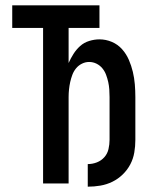

<svg xmlns="http://www.w3.org/2000/svg" viewBox="-20 -690 590 722"><path d="M310 12V-73Q328 -73 344.5 -79.5Q361 -86 372.5 -99Q384 -112 388 -129.5Q392 -147 392 -164V-325Q392 -339 391 -353.5Q390 -368 387 -381.5Q384 -395 379 -408.5Q374 -422 365 -433Q356 -444 343 -450.5Q330 -457 315 -457Q301 -457 288 -450.5Q275 -444 266 -433Q257 -422 252 -408.5Q247 -395 244 -381.5Q241 -368 239.5 -353.5Q238 -339 238 -325V0H142V-585H26V-670H354V-585H238V-453Q246 -471 256.5 -487.5Q267 -504 281.5 -517Q296 -530 315.5 -536Q335 -542 354 -542Q378 -542 400.5 -532.5Q423 -523 439 -505Q455 -487 464.5 -465Q474 -443 479.5 -420Q485 -397 487 -373Q489 -349 489 -325V-164Q489 -140 485 -116.5Q481 -93 470 -72Q459 -51 441.5 -34Q424 -17 402.5 -6.5Q381 4 357.5 8Q334 12 310 12Z"/></svg>

Font: Lode Dark Term
Style: Bold
Weight: 700
Monospace: yes
Designer: Belleve Invis
Foundry: Belleve Invis
Version: Version 29.2.0